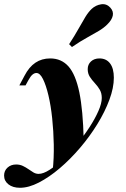

<svg xmlns="http://www.w3.org/2000/svg" viewBox="-85 -711 605 924"><path d="M11.3 192.7Q-23.4 192.7 -44.4 176.2Q-65.3 159.7 -65.3 133.9Q-65.3 110.5 -48.8 95.6Q-32.3 80.6 -7.3 80.6Q10.5 80.6 25 87.5Q39.5 94.4 52 103.2Q64.5 112.1 76.2 119Q87.9 125.8 100.8 125.8Q123.4 125.8 154 106Q184.7 86.3 219 53.6Q253.2 21 286.3 -18.5Q319.4 -58.1 346 -99.2Q372.6 -140.3 388.7 -177Q404.8 -213.7 404.8 -239.5Q404.8 -262.9 394.8 -279.8Q384.7 -296.8 371 -311.3Q357.3 -325.8 347.2 -341.5Q337.1 -357.3 337.1 -378.2Q337.1 -400.8 352.8 -415.3Q368.5 -429.8 393.5 -429.8Q426.6 -429.8 444.8 -405.6Q462.9 -381.5 462.9 -337.1Q462.9 -288.7 441.5 -231Q420.2 -173.4 383.5 -113.7Q346.8 -54 300 0.8Q253.2 55.6 202.4 98.8Q151.6 141.9 102.4 167.3Q53.2 192.7 11.3 192.7ZM168.5 110.5Q175 50 173.8 -15.3Q172.6 -80.6 166.1 -141.9Q159.7 -203.2 148 -252.4Q136.3 -301.6 121.8 -330.6Q107.3 -359.7 90.3 -359.7Q80.6 -359.7 71.4 -352Q62.1 -344.4 51.6 -325L37.9 -300H8.1L33.1 -346.8Q54.8 -388.7 85.5 -409.3Q116.1 -429.8 156.5 -429.8Q210.5 -429.8 244.8 -391.1Q279 -352.4 296.8 -266.5Q314.5 -180.6 317.7 -39.5Q296 -12.9 273.8 12.1Q251.6 37.1 226.2 61.7Q200.8 86.3 168.5 110.5ZM261.3 -484.7 247.6 -498.4Q275 -540.3 293.1 -573Q311.3 -605.6 325.8 -629.4Q340.3 -653.2 356.5 -668.5Q375.8 -686.3 401.6 -690.3Q427.4 -694.4 446 -674.2Q462.1 -656.5 457.7 -635.5Q453.2 -614.5 430.6 -592.7Q414.5 -576.6 390.3 -562.1Q366.1 -547.6 334.3 -530.2Q302.4 -512.9 261.3 -484.7Z"/></svg>

Font: Playfair 5pt SemiExpanded Light Black
Style: Italic
Weight: 900
Italic angle: -15.6°
Version: Version 2.001;gftools[0.9.30]